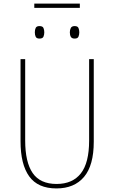

<svg xmlns="http://www.w3.org/2000/svg" viewBox="-20 -1045 640 1075"><path d="M296 10Q192 10 143.5 -57.5Q95 -125 95 -254V-714H121V-258Q121 -137 163 -76Q205 -15 297 -15Q386 -15 432.5 -74Q479 -133 479 -258V-714H505V-252Q505 -119 450.5 -54.5Q396 10 296 10ZM398 -829Q382 -829 376.5 -839Q371 -849 371 -864Q371 -878 376.5 -888.5Q382 -899 398 -899Q415 -899 419.5 -888Q424 -877 424 -864Q424 -851 419.5 -840Q415 -829 398 -829ZM201 -829Q185 -829 180 -839Q175 -849 175 -864Q175 -879 180 -889Q185 -899 201 -899Q219 -899 223.5 -888Q228 -877 228 -864Q228 -851 223.5 -840Q219 -829 201 -829ZM172 -1001V-1025H427V-1001Z"/></svg>

Font: Noto Sans Mono Thin
Style: Regular
Weight: 100
Designer: Monotype Design Team
Foundry: Monotype Imaging Inc.
Version: Version 2.014